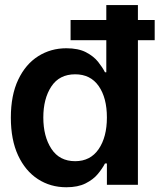

<svg xmlns="http://www.w3.org/2000/svg" viewBox="-20 -748 646 777"><path d="M248.5 9.8Q184.1 9.8 133.3 -23.2Q82.5 -56.2 53.2 -119.1Q23.9 -182.1 23.9 -272Q23.9 -362.8 53.7 -425.5Q83.5 -488.3 134.5 -520.5Q185.5 -552.7 248.5 -552.7Q296.9 -552.7 327.9 -536.6Q358.9 -520.5 377 -497.8Q395 -475.1 404.8 -455.6H410.2V-727.5H538.1V0H412.6V-86.4H404.8Q394.5 -66.4 376 -43.9Q357.4 -21.5 326.4 -5.9Q295.4 9.8 248.5 9.8ZM284.2 -95.7Q345.7 -95.7 379.2 -144.5Q412.6 -193.4 412.6 -272.5Q412.6 -352.1 379.4 -399.7Q346.2 -447.3 284.2 -447.3Q220.2 -447.3 187.7 -397.9Q155.3 -348.6 155.3 -272.5Q155.3 -195.8 188 -145.8Q220.7 -95.7 284.2 -95.7ZM265.6 -585.4V-667H606V-585.4Z"/></svg>

Font: Inter Tight SemiBold
Style: Regular
Weight: 600
Designer: Rasmus Andersson
Foundry: rsms
Version: Version 3.004; ttfautohint (v1.8.4.7-5d5b)